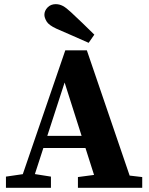

<svg xmlns="http://www.w3.org/2000/svg" viewBox="-20 -900 715 920"><path d="M8.5 0V-53.7L111.4 -68.7H129.2L224.1 -53.7V0ZM66.8 0 292.8 -658.7H396.2L621.2 0H450.3L280.6 -532.9H299.2L294.2 -518.7L125.8 0ZM169.9 -190.8V-249.1H466.5V-190.8ZM353.4 0V-51.6L466.6 -66.6H533.2L661.5 -51.6V0ZM432 -734 404.8 -694.8Q367.1 -711.8 328.5 -728.5Q290 -745.1 250.5 -762.5Q214 -779.2 203.3 -797.3Q192.7 -815.4 192.7 -829.1Q192.7 -848.4 207.9 -864.3Q223.2 -880.1 247 -880.1Q264.9 -880.1 281 -871.6Q297.2 -863.1 321 -840.7Q348.1 -815.6 376.2 -788.5Q404.3 -761.5 432 -734Z"/></svg>

Font: Source Serif 4 Variable
Style: Regular
Weight: 400
Designer: Frank Grießhammer
Foundry: Adobe
Version: Version 4.005;hotconv 1.1.0;makeotfexe 2.6.0